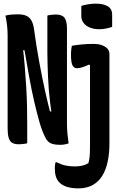

<svg xmlns="http://www.w3.org/2000/svg" viewBox="-20 -788 640 1058"><path d="M130 1Q126 3 118.5 4Q111 5 102 6Q93 7 84 7Q58 7 45 -2.5Q32 -12 27 -31.5Q22 -51 22 -81Q22 -144 22 -208.5Q22 -273 22 -337Q22 -401 22 -465Q22 -529 22 -593Q22 -619 19 -647Q16 -675 10 -702Q18 -704 26 -705.5Q34 -707 42.5 -707.5Q51 -708 59.5 -708.5Q68 -709 79 -709Q108 -709 126 -700.5Q144 -692 154 -673.5Q164 -655 168 -624Q174 -579 181 -535Q188 -491 196 -448Q204 -405 212 -364.5Q220 -324 228.5 -286Q237 -248 245 -215Q253 -182 261 -153L233 -174H295L267 -150Q261 -184 256.5 -220Q252 -256 249 -293Q246 -330 244.5 -366.5Q243 -403 242 -436.5Q241 -470 241 -499Q241 -516 241 -536.5Q241 -557 241 -579Q241 -601 241 -622.5Q241 -644 241 -664Q241 -684 241 -702Q245 -704 252.5 -705Q260 -706 269.5 -707Q279 -708 288 -708Q322 -708 335.5 -690Q349 -672 349 -630Q349 -598 349 -557Q349 -516 349 -470.5Q349 -425 349 -377Q349 -329 349 -281.5Q349 -234 349 -190Q349 -146 349 -107Q349 -80 351.5 -52.5Q354 -25 358 2Q353 4 347 5.5Q341 7 335 8Q329 9 323.5 9.5Q318 10 312 10Q275 10 256.5 0Q238 -10 226 -38Q210 -71 196.5 -118.5Q183 -166 168.5 -228.5Q154 -291 140 -368.5Q126 -446 110 -540L140 -511H83L104 -542Q111 -487 116 -427.5Q121 -368 124.5 -309.5Q128 -251 129 -198Q130 -145 130 -100Q130 -75 130 -50Q130 -25 130 1ZM500 -546Q521 -546 540 -539.5Q559 -533 571 -521Q583 -509 583 -490Q583 -441 583 -391.5Q583 -342 583 -293Q583 -244 583 -194Q583 -144 583 -94.5Q583 -45 583 4Q583 57 573.5 102Q564 147 544 180Q524 213 491 231.5Q458 250 412 250Q375 250 348.5 241.5Q322 233 308 218Q294 204 288 185Q282 166 282 138Q282 130 283 121.5Q284 113 286 106H292Q318 119 340.5 124Q363 129 393 129Q417 129 435 124.5Q453 120 467 111Q471 98 473 82Q475 66 475.5 46Q476 26 476 0Q476 -54 476 -107Q476 -160 476 -214Q476 -268 476 -321.5Q476 -375 476 -429L470 -432Q460 -427 451 -423.5Q442 -420 434 -417.5Q426 -415 418.5 -413.5Q411 -412 405 -412Q392 -412 384.5 -420.5Q377 -429 374 -446Q371 -463 371 -489Q371 -503 372.5 -515Q374 -527 376 -536Q393 -539 407.5 -540.5Q422 -542 435.5 -543.5Q449 -545 465 -545.5Q481 -546 500 -546ZM428 -755Q435 -758 444.5 -760Q454 -762 464 -764Q474 -766 485.5 -767Q497 -768 507 -768Q548 -768 573 -754Q598 -740 598 -706V-640Q591 -637 582.5 -635Q574 -633 565 -631Q556 -629 546.5 -628Q537 -627 527 -627Q498 -627 475.5 -636Q453 -645 440.5 -661.5Q428 -678 428 -700Z"/></svg>

Font: Recursive Monospace Casual SemiBold
Style: Regular
Weight: 600
Version: Version 1.047